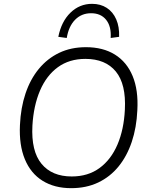

<svg xmlns="http://www.w3.org/2000/svg" viewBox="-20 -973 786 1001"><path d="M351 8Q264 8 202 -30.5Q140 -69 109.5 -143Q79 -217 84 -321Q88 -411 113 -485.5Q138 -560 182.5 -614Q227 -668 288.5 -697.5Q350 -727 428 -727Q517 -727 579 -688.5Q641 -650 671.5 -576.5Q702 -503 696 -398Q692 -308 667 -233.5Q642 -159 598 -105Q554 -51 492 -21.5Q430 8 351 8ZM354 -53Q439 -53 499 -97Q559 -141 592.5 -219.5Q626 -298 631 -401Q638 -534 584 -600Q530 -666 425 -666Q341 -666 281.5 -622.5Q222 -579 188.5 -500.5Q155 -422 149 -318Q142 -185 196.5 -119Q251 -53 354 -53ZM328 -775 284 -781Q300 -861 347.5 -907Q395 -953 460 -953Q504 -953 536.5 -932Q569 -911 586 -872Q603 -833 601 -781L557 -775Q561 -835 533.5 -869.5Q506 -904 455 -904Q405 -904 371.5 -870Q338 -836 328 -775Z"/></svg>

Font: Nunitoga
Style: Light Italic
Weight: 300
Italic angle: -9°
Designer: Vernon Adams
Foundry: Vernon Adams
Version: Version 1.0